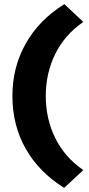

<svg xmlns="http://www.w3.org/2000/svg" viewBox="-20 -722 431 928"><path d="M40 -258Q40 -397 104.5 -511.5Q169 -626 291 -702L382.6 -616Q292.6 -554 246.9 -460.9Q201.2 -367.8 201.2 -258Q201.2 -148.2 246.9 -55.1Q292.6 38 382.6 100L290 186Q168 110 104 -3.5Q40 -117 40 -258Z"/></svg>

Font: Easer Grotesk Variable
Style: Regular
Weight: 400
Designer: Boardeaser, Bonnie Shaver-Troup, Thomas Jockin
Foundry: Lexend
Version: Version 1.001;Glyphs 3.1.2 (3151)